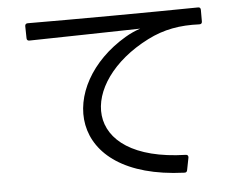

<svg xmlns="http://www.w3.org/2000/svg" viewBox="-52 -785 1103 860"><g transform="rotate(-5 500.0 -355.0)"><path d="M767 -55C768 -63 764 -68 756 -68C286 -80 308 -434 634 -599C707 -636 780 -649 868 -645C876 -645 880 -649 880 -657V-709C880 -717 876 -721 869 -721C658 -718 305 -716 102 -717C94 -717 90 -712 90 -705L91 -651C91 -643 95 -639 103 -639C236 -642 441 -645 602 -649C578 -641 556 -631 534 -618C215 -430 212 -9 742 11C750 12 755 8 756 1Z"/></g></svg>

Font: LINE Seed JP App_OTF Regular
Style: Regular
Weight: 400
Designer: LY Corporation & Fontrix & Fontworks
Version: Version 1.002